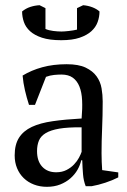

<svg xmlns="http://www.w3.org/2000/svg" viewBox="-20 -703 484 734"><path d="M368.2 -117.2Q368.2 -97.7 368.9 -83.3Q369.6 -68.8 370.6 -52.7L432.1 -43.9V-24.9Q410.2 -13.7 382.8 -4.6Q355.5 4.4 330.6 8.8H307.6Q299.3 -12.2 297.4 -36.6Q295.4 -61 294.4 -90.3H290.5Q286.6 -72.3 276.4 -54.2Q266.1 -36.1 249.5 -21.5Q232.9 -6.8 210.2 2.2Q187.5 11.2 159.2 11.2Q132.3 11.2 109.6 2.4Q86.9 -6.3 70.6 -22.2Q54.2 -38.1 45.2 -60.1Q36.1 -82 36.1 -108.9Q36.1 -150.4 52.7 -176.5Q69.3 -202.6 101.6 -217.8Q133.8 -232.9 181.6 -239.7Q229.5 -246.6 292 -250Q295.4 -288.1 293.9 -319.1Q292.5 -350.1 283.7 -372.1Q274.9 -394 258.3 -406Q241.7 -418 214.8 -418Q202.1 -418 186.8 -416.5Q171.4 -415 155.8 -409.2L113.8 -302.2H90.8Q82 -329.1 75.4 -357.7Q68.8 -386.2 66.4 -414.1Q100.1 -434.6 141.8 -446Q183.6 -457.5 234.9 -457.5Q280.3 -457.5 307.4 -444.6Q334.5 -431.6 349.1 -411.4Q363.8 -391.1 368.2 -365.7Q372.6 -340.3 372.6 -315.4Q372.6 -262.2 370.4 -212.6Q368.2 -163.1 368.2 -117.2ZM194.8 -44.4Q217.3 -44.4 234.4 -53.2Q251.5 -62 263.2 -74.5Q274.9 -86.9 282 -100.3Q289.1 -113.8 292 -122.6V-216.3Q239.7 -216.8 206.8 -211.2Q173.8 -205.6 154.8 -194.1Q135.7 -182.6 128.7 -165.3Q121.6 -147.9 121.6 -125.5Q121.6 -86.9 141.4 -65.7Q161.1 -44.4 194.8 -44.4ZM213.9 -549.3Q169.4 -549.3 140.6 -558.8Q111.8 -568.4 95 -583.7Q78.1 -599.1 71.3 -618.9Q64.5 -638.7 64.5 -659.2Q78.6 -670.9 95.7 -676.5Q112.8 -682.1 131.3 -683.1L153.8 -671.9V-592.3Q166 -586.9 183.3 -584.7Q200.7 -582.5 214.8 -582.5Q219.2 -582.5 226.8 -583Q234.4 -583.5 242.9 -584.5Q251.5 -585.4 260 -586.9Q268.6 -588.4 274.4 -589.8V-671.9L297.9 -683.1Q316.4 -681.6 333 -675.3Q349.6 -668.9 360.4 -659.2Q360.4 -638.7 353.3 -618.9Q346.2 -599.1 329.3 -583.7Q312.5 -568.4 284.4 -558.8Q256.3 -549.3 213.9 -549.3Z"/></svg>

Font: PT Astra Serif
Style: Regular
Weight: 400
Designer: A.Korolkova, I. Chaeva
Foundry: ParaType Ltd
Version: Version 1.002